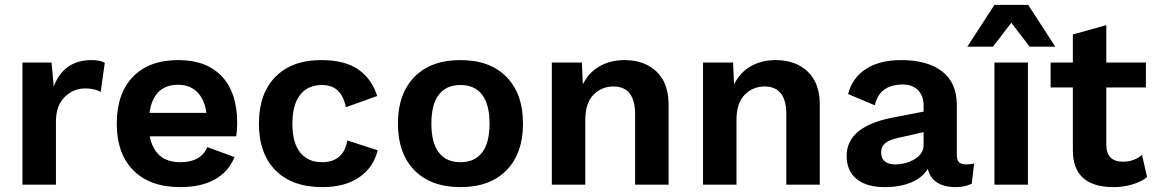

<svg xmlns="http://www.w3.org/2000/svg" viewBox="-20 -756 4730 786"><path d="M409 -499 392 -379Q369 -394 329 -394Q280 -394 244.5 -358.5Q209 -323 209 -259V0H72V-500H191L200 -402Q241 -510 355 -510Q390 -510 409 -499Z M947 -198H593Q614 -92 718 -92Q761 -92 789 -108Q817 -124 828 -154L940 -113Q916 -53 859.5 -21.5Q803 10 718 10Q594 10 526 -58.5Q458 -127 458 -250Q458 -373 524 -441.5Q590 -510 710 -510Q826 -510 888.5 -443Q951 -376 951 -252Q951 -224 947 -198ZM592 -294H825Q817 -350 787 -379.5Q757 -409 709 -409Q659 -409 629.5 -380Q600 -351 592 -294Z M1524 -363 1396 -317Q1378 -408 1299 -408Q1240 -408 1208.5 -367.5Q1177 -327 1177 -249Q1177 -171 1209 -131.5Q1241 -92 1298 -92Q1386 -92 1402 -181L1526 -141Q1510 -72 1451.5 -31Q1393 10 1300 10Q1176 10 1108 -58.5Q1040 -127 1040 -250Q1040 -373 1107.5 -441.5Q1175 -510 1295 -510Q1394 -510 1449 -470Q1504 -430 1524 -363Z M2121 -250Q2121 -128 2053.5 -59Q1986 10 1865 10Q1744 10 1676.5 -59Q1609 -128 1609 -250Q1609 -372 1676.5 -441Q1744 -510 1865 -510Q1986 -510 2053.5 -441Q2121 -372 2121 -250ZM1746 -250Q1746 -171 1776.5 -131.5Q1807 -92 1865 -92Q1923 -92 1953.5 -131.5Q1984 -171 1984 -250Q1984 -329 1953.5 -368.5Q1923 -408 1865 -408Q1807 -408 1776.5 -368.5Q1746 -329 1746 -250Z M2717 -328V0H2580V-288Q2580 -402 2491 -402Q2443 -402 2409.5 -368Q2376 -334 2376 -264V0H2239V-500H2362L2366 -411Q2391 -460 2435 -485Q2479 -510 2537 -510Q2618 -510 2667.5 -463Q2717 -416 2717 -328Z M3336 -328V0H3199V-288Q3199 -402 3110 -402Q3062 -402 3028.5 -368Q2995 -334 2995 -264V0H2858V-500H2981L2985 -411Q3010 -460 3054 -485Q3098 -510 3156 -510Q3237 -510 3286.5 -463Q3336 -416 3336 -328Z M3968 -87 3958 -4Q3930 10 3893 10Q3797 10 3778 -65Q3756 -28 3710 -9Q3664 10 3601 10Q3528 10 3487 -23Q3446 -56 3446 -118Q3446 -240 3641 -276L3761 -299V-323Q3761 -363 3738.5 -386.5Q3716 -410 3676 -410Q3630 -410 3601 -390Q3572 -370 3561 -325L3452 -371Q3468 -436 3524 -473Q3580 -510 3670 -510Q3777 -510 3837 -463.5Q3897 -417 3897 -326V-121Q3897 -101 3906 -92Q3915 -83 3934 -83Q3955 -83 3968 -87ZM3761 -163V-215L3654 -191Q3620 -183 3603.5 -169.5Q3587 -156 3587 -132Q3587 -108 3602 -95.5Q3617 -83 3644 -83Q3688 -83 3724.5 -104.5Q3761 -126 3761 -163Z M4188 0H4051V-500H4188ZM4195 -565 4120 -663 4045 -565H3940L4051 -736H4189L4300 -565Z M4676 -31Q4652 -12 4615.5 -1Q4579 10 4539 10Q4372 10 4372 -141V-398H4281V-500H4372V-615L4509 -653V-500H4671V-398H4509V-163Q4509 -94 4578 -94Q4622 -94 4655 -122Z"/></svg>

Font: Work Sans SemiBold
Style: Regular
Weight: 600
Designer: Wei Huang
Foundry: Wei Huang
Version: Version 1.500